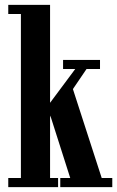

<svg xmlns="http://www.w3.org/2000/svg" viewBox="-20 -770 482 790"><path d="M14 0V-37.5H66V-712.5H14V-750H186V-347L289.5 -486H239.5V-523.5H391.5V-486H336L280 -403.5L398.5 -37.5H442V0H228V-37.5H269L187 -294.5L186 -285.5V-37.5H219V0Z"/></svg>

Font: Imbue Thin 10pt
Style: Bold
Weight: 700
Version: Version 1.102